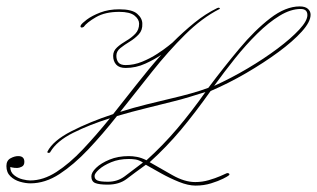

<svg xmlns="http://www.w3.org/2000/svg" viewBox="-90 -570 989 599"><path d="M282 -541Q322 -541 338 -527Q354 -513 354 -496Q355 -476 343 -463Q331 -450 314.5 -440Q298 -430 285.5 -420Q273 -410 273 -396Q273 -383 279.5 -375Q286 -367 302 -367Q328 -367 353.5 -377.5Q379 -388 400.5 -402Q422 -416 435 -426.5Q448 -437 448 -437Q482 -471 516.5 -499Q551 -527 588 -545Q589 -545 590 -545.5Q591 -546 592 -546Q594 -546 595.5 -544.5Q597 -543 595 -542Q540 -514 487.5 -462Q435 -410 384.5 -346.5Q334 -283 285 -221Q326 -234 368.5 -244.5Q411 -255 449 -264Q475 -270 505.5 -278.5Q536 -287 560 -296Q608 -360 656.5 -418Q705 -476 753 -513Q801 -550 845 -550Q862 -550 870.5 -542.5Q879 -535 879 -524Q879 -502 851.5 -471.5Q824 -441 778.5 -407.5Q733 -374 678 -342Q623 -310 567 -286Q518 -217 474 -164.5Q430 -112 377 -64Q410 -45 448 -23.5Q486 -2 519 -2Q541 -2 561.5 -8Q582 -14 597 -20.5Q612 -27 616 -29Q618 -30 620 -30Q623 -30 625 -28Q627 -26 624 -23Q621 -20 606 -12.5Q591 -5 568.5 2Q546 9 520 9Q497 9 468.5 -2.5Q440 -14 413 -29Q386 -44 365 -56Q329 -30 305.5 -12Q282 6 246 6Q219 6 207 1Q195 -4 195 -20Q195 -32 210 -46.5Q225 -61 251.5 -72Q278 -83 312 -83Q324 -83 337.5 -80.5Q351 -78 367 -70Q419 -117 463.5 -169.5Q508 -222 551 -283Q529 -276 501 -267.5Q473 -259 452 -254Q409 -243 364 -232Q319 -221 275 -208Q230 -151 185 -103.5Q140 -56 95.5 -27Q51 2 5 2Q-10 2 -27.5 -3Q-45 -8 -57.5 -20Q-70 -32 -70 -52Q-70 -69 -57.5 -76Q-45 -83 -33 -83Q-14 -83 -14 -65Q-14 -54 -22 -50Q-30 -46 -36 -46Q-46 -46 -52 -47.5Q-58 -49 -58 -49Q-58 -33 -46 -23.5Q-34 -14 -19.5 -10.5Q-5 -7 4 -7Q45 -7 86 -33.5Q127 -60 168.5 -104Q210 -148 253 -201Q189 -181 138 -155.5Q87 -130 67 -96Q66 -93 61.5 -93Q57 -93 58 -97Q75 -131 132.5 -160.5Q190 -190 263 -214Q299 -259 336.5 -307Q374 -355 413 -399Q393 -385 363.5 -371.5Q334 -358 302 -358Q282 -358 272.5 -368.5Q263 -379 263 -396Q263 -411 275 -422Q287 -433 303.5 -442.5Q320 -452 332 -464.5Q344 -477 344 -496Q344 -510 329.5 -521.5Q315 -533 282 -533Q238 -533 209.5 -516.5Q181 -500 171 -486Q167 -484 166 -484Q159 -484 162 -491Q165 -497 181 -509Q197 -521 223 -531Q249 -541 282 -541ZM578 -302Q631 -326 682.5 -356.5Q734 -387 776 -418.5Q818 -450 843.5 -477.5Q869 -505 869 -523Q869 -542 848 -542Q817 -542 782.5 -521Q748 -500 712.5 -465Q677 -430 643 -387.5Q609 -345 578 -302ZM247 -3Q276 -3 298.5 -19.5Q321 -36 356 -63Q343 -71 332.5 -72.5Q322 -74 312 -74Q281 -74 257 -64Q233 -54 219 -41.5Q205 -29 205 -21Q205 -11 214 -7Q223 -3 247 -3Z"/></svg>

Font: Kapakana Light
Style: Regular
Weight: 300
Designer: Kyosuke Nagai
Version: Version 1.000